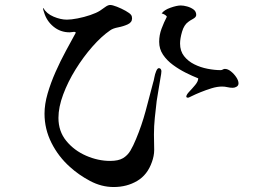

<svg xmlns="http://www.w3.org/2000/svg" viewBox="-20 -708 1040 772"><path d="M629 -422Q629 -416 628 -410.5Q627 -405 626 -399Q622 -375 618 -351Q614 -327 610 -302Q606 -268 602.5 -234.5Q599 -201 599 -167Q599 -151 599.5 -136Q600 -121 600 -105Q600 -93 597.5 -80.5Q595 -68 591 -57Q573 -5 531.5 19.5Q490 44 437 44Q388 44 342 19.5Q296 -5 261 -37Q215 -78 187 -133.5Q159 -189 159 -251Q159 -289 171.5 -332Q184 -375 203.5 -419Q223 -463 245 -503.5Q267 -544 285 -577Q282 -580 278 -580Q274 -580 269.5 -579Q265 -578 260 -578Q223 -578 195 -601Q167 -624 157 -659Q156 -661 154.5 -666.5Q153 -672 153 -674Q153 -675 154 -676Q167 -653 195.5 -641Q224 -629 249 -629Q266 -629 292 -634Q318 -639 343 -647.5Q368 -656 382 -665Q390 -670 402 -679Q414 -688 423 -688Q432 -688 450 -681Q468 -674 485 -664.5Q502 -655 507 -648Q511 -643 511 -634Q511 -618 493.5 -610Q476 -602 455 -598Q434 -594 423 -586Q388 -562 351.5 -520.5Q315 -479 284 -429Q253 -379 234 -328Q215 -277 215 -234Q215 -180 246.5 -141.5Q278 -103 326 -82Q374 -61 423 -61Q456 -61 474.5 -72Q493 -83 504.5 -102.5Q516 -122 527 -149Q550 -204 565.5 -261.5Q581 -319 596 -377Q598 -382 600.5 -396Q603 -410 608 -422Q613 -434 619 -434Q624 -434 626.5 -430Q629 -426 629 -422ZM939 -373Q939 -364 931.5 -359.5Q924 -355 916 -355Q905 -355 894.5 -357.5Q884 -360 873 -360Q853 -360 830.5 -353Q808 -346 787 -337.5Q766 -329 752 -322Q738 -315 736 -315Q735 -315 732 -316Q729 -317 729 -319Q729 -327 741 -339.5Q753 -352 765 -366.5Q777 -381 777 -393Q754 -402 727 -415.5Q700 -429 675.5 -447Q651 -465 635.5 -488Q620 -511 620 -540Q620 -567 629.5 -592.5Q639 -618 651 -641Q648 -646 641.5 -649.5Q635 -653 630 -654Q640 -668 665.5 -677Q691 -686 707 -686Q718 -686 732.5 -682Q747 -678 758 -670Q769 -662 769 -648Q769 -639 756 -632Q743 -625 737 -620Q720 -608 712 -580.5Q704 -553 704 -533Q704 -503 720 -482.5Q736 -462 761 -449.5Q786 -437 814.5 -431.5Q843 -426 867 -426Q872 -426 876 -428.5Q880 -431 884 -431Q896 -431 908.5 -421Q921 -411 930 -397.5Q939 -384 939 -373Z"/></svg>

Font: Kaisei HarunoUmi
Style: Regular
Weight: 400
Designer: Font-Kai, 金井和夫
Foundry: KAZUO KANAI
Version: Version 5.003